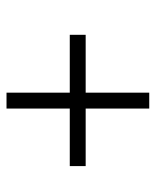

<svg xmlns="http://www.w3.org/2000/svg" viewBox="37 -614 489 604"><g transform="rotate(-90 282.0 -311.5)"><path d="M62 -337V-287H243V-87H293V-287H475V-337H293V-536H243V-337Z"/></g></svg>

Font: Repo Light
Style: Regular
Weight: 300
Designer: Stefan Peev
Foundry: Context Ltd
Version: Version 001.502